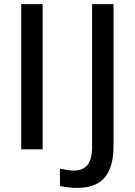

<svg xmlns="http://www.w3.org/2000/svg" viewBox="-20 -725 654 932"><path d="M83 0V-705H187V0ZM354 187Q338 187 316 185Q294 183 271 178V94Q290 98 307 100.5Q324 103 337 103Q383 103 405 75Q427 47 427 -14V-705H531V-13Q531 53 512 97.5Q493 142 454.5 164.5Q416 187 354 187Z"/></svg>

Font: Mulish ExtraLight SemiBold
Style: Regular
Weight: 600
Version: Version 3.603